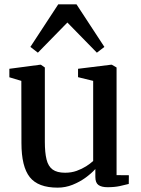

<svg xmlns="http://www.w3.org/2000/svg" viewBox="-20 -851 646 882"><path d="M474 9Q446.5 9 432.2 -1.2Q418 -11.5 418 -38V-74.5Q400.5 -55 373.5 -35.2Q346.5 -15.5 313.5 -2.2Q280.5 11 245 11Q155 11 116.8 -37.2Q78.5 -85.5 78.5 -194L78 -479.5L23 -496V-535L163 -553.5H168L186 -541V-199.5Q186 -150 193.8 -118.5Q201.5 -87 221.8 -72.2Q242 -57.5 279 -57.5Q308 -57.5 332.2 -66.2Q356.5 -75 375.8 -87.2Q395 -99.5 408 -111.5V-479.5L338.5 -496.5V-535L488.5 -553.5H494L515.5 -541V-46.5L572 -46L571.5 -6Q554.5 -1.5 530.2 3.8Q506 9 474 9ZM154 -609 119.5 -635.5 247.5 -831H331.5L459.5 -635.5L425 -609L289.5 -747.5Z"/></svg>

Font: Merriweather 48pt Medium
Style: Regular
Weight: 500
Version: Version 2.100